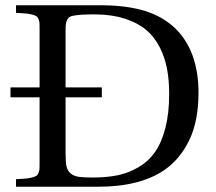

<svg xmlns="http://www.w3.org/2000/svg" viewBox="-20 -712 825 732"><path d="M20 -340.8V-378.9H130.9V-599.1Q130.9 -615.7 130.6 -623.3Q130.4 -630.9 126.7 -639.2Q123 -647.5 119.1 -650.1Q115.2 -652.8 103 -656.2Q90.8 -659.7 78.6 -660.6Q66.4 -661.6 41 -663.1V-691.9H373Q465.3 -690.9 532.2 -670.4Q599.1 -649.9 647 -605Q736.8 -518.1 736.8 -357.9Q736.8 -251 701.7 -178Q666.5 -105 606.9 -64Q513.7 0 353 0H41V-28.8Q66.4 -30.3 78.6 -31.2Q90.8 -32.2 103 -35.6Q115.2 -39.1 119.1 -41.7Q123 -44.4 126.7 -52.7Q130.4 -61 130.6 -68.6Q130.9 -76.2 130.9 -92.8V-340.8ZM230 -125Q230 -94.2 233.6 -77.4Q237.3 -60.5 249.8 -50.5Q262.2 -40.5 280.5 -37.8Q298.8 -35.2 334 -35.2Q386.7 -35.2 429 -43.9Q471.2 -52.7 508.8 -75Q546.4 -97.2 571.3 -132.8Q596.2 -168.5 610.6 -224.4Q625 -280.3 625 -354Q625 -406.7 616.7 -450.2Q608.4 -493.7 588.6 -532.5Q568.8 -571.3 537.4 -597.9Q505.9 -624.5 457.5 -640.4Q409.2 -656.2 346.2 -657.2Q311.5 -657.2 292.7 -656Q273.9 -654.8 259.5 -652.1Q245.1 -649.4 239.7 -642.3Q234.4 -635.3 232.2 -626.2Q230 -617.2 230 -600.1V-378.9H368.2V-340.8H230Z"/></svg>

Font: Heuristica
Style: Regular
Weight: 400
Version: Version 1.0.2